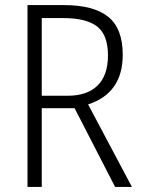

<svg xmlns="http://www.w3.org/2000/svg" viewBox="-20 -734 556 754"><path d="M462 -519Q462 -368 326 -324L498 0H432L273 -309H144V0H88V-714H231Q348 -714 405 -668Q462 -622 462 -519ZM144 -663V-358H246Q322 -358 363 -398Q404 -438 404 -517Q404 -596 362 -629.5Q320 -663 228 -663Z"/></svg>

Font: Noto Sans UI NarrowLight
Style: Regular
Weight: 300
Width: 4
Designer: Monotype Design Team
Foundry: Monotype Imaging Inc.
Version: Version 1.001